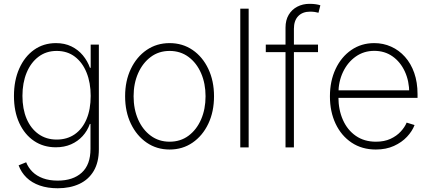

<svg xmlns="http://www.w3.org/2000/svg" viewBox="-20 -773 2261 1007"><path d="M282.7 214.4Q230 214.4 188.5 200Q147 185.5 119.1 158.4Q91.3 131.3 77.6 94.2L117.2 78.1Q128.4 106.4 150.4 128.2Q172.4 149.9 205.6 162.1Q238.8 174.3 282.7 174.3Q362.8 174.3 408.7 132.6Q454.6 90.8 454.6 8.3V-123H451.2Q438.5 -86.9 413.3 -59.3Q388.2 -31.7 352.8 -16.1Q317.4 -0.5 272.9 -0.5Q208 -0.5 158.7 -33.7Q109.4 -66.9 81.3 -127.4Q53.2 -188 53.2 -269.5Q53.2 -351.1 81.1 -413.6Q108.9 -476.1 158.4 -511.5Q208 -546.9 273.4 -546.9Q319.3 -546.9 354.7 -529.5Q390.1 -512.2 414.6 -482.7Q439 -453.1 451.7 -417.5H455.6V-539.1H498.5V9.8Q498.5 77.6 471.7 123.3Q444.8 168.9 396 191.7Q347.2 214.4 282.7 214.4ZM277.3 -41Q332 -41 372.1 -68.8Q412.1 -96.7 433.8 -147.9Q455.6 -199.2 455.6 -270Q455.6 -338.9 434.1 -392.1Q412.6 -445.3 372.8 -475.6Q333 -505.9 277.3 -505.9Q222.2 -505.9 181.9 -475.3Q141.6 -444.8 119.6 -391.6Q97.7 -338.4 97.7 -270Q97.7 -201.7 119.6 -150.1Q141.6 -98.6 182.1 -69.8Q222.7 -41 277.3 -41Z M869.6 11.2Q801.8 11.2 749.3 -24.9Q696.8 -61 666.5 -124Q636.2 -187 636.2 -268.1Q636.2 -349.1 666.5 -412.1Q696.8 -475.1 749.3 -511Q801.8 -546.9 869.6 -546.9Q937.5 -546.9 990 -511Q1042.5 -475.1 1072.5 -411.9Q1102.5 -348.6 1102.5 -268.1Q1102.5 -187 1072.5 -124Q1042.5 -61 990 -24.9Q937.5 11.2 869.6 11.2ZM869.6 -29.8Q926.8 -29.8 969 -61.3Q1011.2 -92.8 1034.7 -146.7Q1058.1 -200.7 1058.1 -268.1Q1058.1 -335 1034.7 -388.9Q1011.2 -442.9 968.8 -474.4Q926.3 -505.9 869.6 -505.9Q813 -505.9 770.8 -474.4Q728.5 -442.9 704.6 -389.2Q680.7 -335.4 680.7 -268.1Q680.7 -200.7 704.3 -146.7Q728 -92.8 770.5 -61.3Q813 -29.8 869.6 -29.8Z M1284.2 -727.5V0H1240.2V-727.5Z M1647.9 -539.1V-499.5H1374V-539.1ZM1477.5 0V-627.9Q1477.5 -667.5 1494.1 -695.3Q1510.7 -723.1 1539.3 -738Q1567.9 -752.9 1603 -752.9Q1622.1 -752.9 1636.5 -750.7Q1650.9 -748.5 1660.2 -745.1L1650.4 -706.1Q1642.6 -708.5 1631.3 -710.2Q1620.1 -711.9 1606.4 -711.9Q1566.9 -711.9 1544.2 -688.5Q1521.5 -665 1521.5 -622.1V0Z M1951.2 11.2Q1878.4 11.2 1824.2 -24.9Q1770 -61 1740.2 -124Q1710.4 -187 1710.4 -267.6Q1710.4 -348.1 1740.2 -411.4Q1770 -474.6 1822.5 -510.7Q1875 -546.9 1942.9 -546.9Q1990.2 -546.9 2031.5 -528.3Q2072.8 -509.8 2104 -474.9Q2135.3 -439.9 2152.6 -390.6Q2169.9 -341.3 2169.9 -279.3V-259.8H1737.3V-299.3H2146L2126.5 -284.7Q2126.5 -347.7 2103.3 -397.9Q2080.1 -448.2 2038.8 -477.3Q1997.6 -506.3 1942.9 -506.3Q1888.7 -506.3 1846.2 -476.6Q1803.7 -446.8 1779.3 -396Q1754.9 -345.2 1754.9 -281.7V-264.6Q1754.9 -197.3 1778.6 -144Q1802.2 -90.8 1846.4 -60.3Q1890.6 -29.8 1951.7 -29.8Q1995.6 -29.8 2027.8 -44.7Q2060.1 -59.6 2081.5 -82.8Q2103 -106 2112.8 -129.9L2154.3 -117.2Q2142.1 -85 2114.7 -55.7Q2087.4 -26.4 2046.1 -7.6Q2004.9 11.2 1951.2 11.2Z"/></svg>

Font: Inter 18pt ExtraLight
Style: Regular
Weight: 250
Designer: Rasmus Andersson
Foundry: rsms
Version: Version 4.001;git-66647c0bb